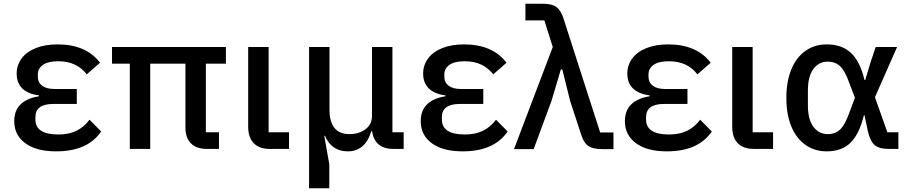

<svg xmlns="http://www.w3.org/2000/svg" viewBox="-20 -795 4854 1025"><path d="M520 -93Q448 13 280 13Q174 13 115 -30.5Q56 -74 56 -148Q56 -205 90 -238Q124 -271 188 -281V-286Q130 -293 99.5 -322.5Q69 -352 69 -402Q69 -447 95 -482.5Q121 -518 170.5 -538Q220 -558 287 -558Q440 -558 514 -460L443 -398Q390 -468 291 -468Q236 -468 209 -448.5Q182 -429 182 -398V-386Q182 -355 205 -337.5Q228 -320 270 -320H390V-240H264Q169 -240 169 -169V-157Q169 -77 292 -77Q347 -77 387.5 -96.5Q428 -116 458 -156Z M1079 -89H1149V0H1084Q1029 0 999.5 -29.5Q970 -59 970 -113V-455H782V0H673V-455H578V-544H1186V-455H1079Z M1421 0Q1364 0 1334.5 -30.5Q1305 -61 1305 -118V-544H1414V-89H1523V0Z M1630 210V-544H1739V-210Q1739 -79 1846 -79Q1896 -79 1931 -105Q1966 -131 1966 -177V-544H2075V-89H2135V0H2080Q2029 0 2000.5 -25Q1972 -50 1967 -94H1962Q1946 -41 1914.5 -14Q1883 13 1837 13Q1750 13 1715 -70H1711L1738 82V210Z M2690 -93Q2618 13 2450 13Q2344 13 2285 -30.5Q2226 -74 2226 -148Q2226 -205 2260 -238Q2294 -271 2358 -281V-286Q2300 -293 2269.5 -322.5Q2239 -352 2239 -402Q2239 -447 2265 -482.5Q2291 -518 2340.5 -538Q2390 -558 2457 -558Q2610 -558 2684 -460L2613 -398Q2560 -468 2461 -468Q2406 -468 2379 -448.5Q2352 -429 2352 -398V-386Q2352 -355 2375 -337.5Q2398 -320 2440 -320H2560V-240H2434Q2339 -240 2339 -169V-157Q2339 -77 2462 -77Q2517 -77 2557.5 -96.5Q2598 -116 2628 -156Z M2886 -686H2785V-775H2879Q2927 -775 2950.5 -757.5Q2974 -740 2988 -697L3184 -88H3255V1H3193Q3145 1 3120.5 -16Q3096 -33 3083 -75L3024 -255L2982 -424H2974L2924 -256L2829 1H2724L2931 -544Z M3780 -93Q3708 13 3540 13Q3434 13 3375 -30.5Q3316 -74 3316 -148Q3316 -205 3350 -238Q3384 -271 3448 -281V-286Q3390 -293 3359.5 -322.5Q3329 -352 3329 -402Q3329 -447 3355 -482.5Q3381 -518 3430.5 -538Q3480 -558 3547 -558Q3700 -558 3774 -460L3703 -398Q3650 -468 3551 -468Q3496 -468 3469 -448.5Q3442 -429 3442 -398V-386Q3442 -355 3465 -337.5Q3488 -320 3530 -320H3650V-240H3524Q3429 -240 3429 -169V-157Q3429 -77 3552 -77Q3607 -77 3647.5 -96.5Q3688 -116 3718 -156Z M4005 0Q3948 0 3918.5 -30.5Q3889 -61 3889 -118V-544H3998V-89H4107V0Z M4724 0Q4673 0 4649 -21Q4625 -42 4613 -95L4595 -180H4592Q4568 -81 4521.5 -34Q4475 13 4393 13Q4329 13 4280 -21.5Q4231 -56 4204.5 -120Q4178 -184 4178 -272Q4178 -360 4204.5 -424.5Q4231 -489 4280 -523.5Q4329 -558 4393 -558Q4475 -558 4523.5 -512Q4572 -466 4595 -368H4599L4629 -467L4655 -544H4769L4651 -276L4717 -89H4776V0ZM4514 -193 4544 -273 4514 -352Q4491 -417 4465 -441.5Q4439 -466 4399 -466Q4352 -466 4322.5 -427Q4293 -388 4293 -312V-233Q4293 -157 4322.5 -118Q4352 -79 4399 -79Q4439 -79 4465 -103.5Q4491 -128 4514 -193Z"/></svg>

Font: IBM Plex Sans JP Medm
Style: Regular
Weight: 500
Designer: Mike Abbink; Paul van der Laan; Pieter van Rosmalen; Wujin Sim; Yejin Wi; Jinhee Kim; Boomi Park; Yona Kim; Kichan Ma
Foundry: Sandoll Inc.
Version: Version 1.002